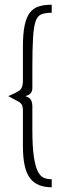

<svg xmlns="http://www.w3.org/2000/svg" viewBox="-20 -755 259 813"><path d="M199 38Q169 38 146 29Q123 20 107.5 0Q92 -20 84.5 -54Q77 -88 77 -138V-290Q77 -314 59.5 -324Q42 -334 15 -348Q42 -359 59 -369.5Q76 -380 77 -408V-557Q77 -613 84.5 -648Q92 -683 107 -702Q122 -721 145 -728Q168 -735 199 -735V-701Q172 -701 155.5 -694.5Q139 -688 131 -665.5Q123 -643 120 -596.5Q117 -550 117 -469V-383Q117 -370 111 -361.5Q105 -353 87 -348Q106 -342 111.5 -331Q117 -320 117 -304V-207Q117 -133 123.5 -90.5Q130 -48 141 -27.5Q152 -7 167 -1.5Q182 4 199 4Z"/></svg>

Font: Stick No Bills ExtraLight
Style: Regular
Weight: 200
Designer: Kosala Senevirathne, Siva Puranthara, Lasantha Premarathna, Tharique Azeez
Foundry: mooniak
Version: Version 2.000